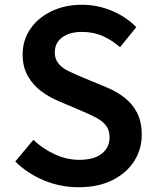

<svg xmlns="http://www.w3.org/2000/svg" viewBox="-20 -772 656 806"><path d="M310 14Q234 14 165 -14.5Q96 -43 44 -94L120 -185Q160 -147 210.5 -124Q261 -101 312 -101Q375 -101 407.5 -127Q440 -153 440 -195Q440 -226 425 -245Q410 -264 384.5 -277.5Q359 -291 326 -305L225 -348Q189 -363 154.5 -388Q120 -413 97.5 -451.5Q75 -490 75 -543Q75 -603 107 -650Q139 -697 195.5 -724.5Q252 -752 324 -752Q389 -752 449 -727Q509 -702 552 -658L484 -574Q449 -604 410.5 -621Q372 -638 324 -638Q272 -638 241 -615Q210 -592 210 -552Q210 -523 226.5 -504Q243 -485 269.5 -472.5Q296 -460 327 -447L426 -406Q470 -388 503.5 -361.5Q537 -335 556 -297.5Q575 -260 575 -206Q575 -146 543.5 -96Q512 -46 452.5 -16Q393 14 310 14Z"/></svg>

Font: Noto Sans SC Thin SemiBold
Style: Regular
Weight: 600
Version: Version 2.004-H2;hotconv 1.0.118;makeotfexe 2.5.65603